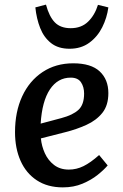

<svg xmlns="http://www.w3.org/2000/svg" viewBox="-20 -797 532 831"><path d="M297 -523Q374 -523 411.5 -488Q449 -453 449 -394Q449 -341 423 -308.5Q397 -276 354 -256.5Q311 -237 263 -225L157 -198Q160 -165 174 -134Q188 -103 214 -83Q240 -63 278 -63Q311 -63 341.5 -78Q372 -93 409 -126L446 -81Q430 -62 402.5 -40Q375 -18 337 -2Q299 14 252 14Q186 14 139.5 -16.5Q93 -47 69 -101Q45 -155 45 -225Q45 -313 76 -380Q107 -447 164 -485Q221 -523 297 -523ZM344 -392Q344 -421 330.5 -441Q317 -461 286 -461Q230 -461 196 -410Q162 -359 156 -262L246 -286Q295 -299 319.5 -321.5Q344 -344 344 -392ZM281 -586Q232 -586 201 -610.5Q170 -635 154 -675.5Q138 -716 133 -765L179 -777Q193 -725 217.5 -700Q242 -675 286 -675Q332 -675 361 -703Q390 -731 404 -776L449 -765Q443 -720 422.5 -679Q402 -638 366.5 -612Q331 -586 281 -586Z"/></svg>

Font: Literata 12pt Medium
Style: Italic
Weight: 500
Italic angle: -2°
Designer: Latin by Veronika Burian and Jose Scaglione. Greek by Irene Vlachou. Cyrillic by Vera Evstafieva
Foundry: TypeTogether
Version: Version 3.002